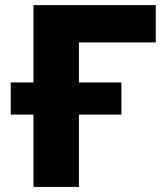

<svg xmlns="http://www.w3.org/2000/svg" viewBox="-20 -739 654 759"><path d="M112.3 -286.1H22.5V-413.1H112.3V-718.8H595.7V-571.3H292V-413.1H460V-286.1H292V0H112.3Z"/></svg>

Font: Min Sans Black
Style: Regular
Weight: 900
Designer: Jinseong-Kim, NotoSansCJK, Nunito
Foundry: Jinseong-Kim
Version: Version 1.000